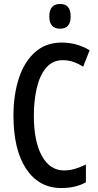

<svg xmlns="http://www.w3.org/2000/svg" viewBox="-20 -940 497 970"><path d="M297 -636Q246 -636 213.5 -598Q181 -560 166 -496Q151 -432 151 -356Q151 -226 191.5 -152.5Q232 -79 303 -79Q333 -79 360.5 -87.5Q388 -96 414 -109V-19Q362 10 290 10Q177 10 112.5 -86.5Q48 -183 48 -357Q48 -460 75 -543.5Q102 -627 156.5 -676Q211 -725 292 -725Q368 -725 433 -686L400 -603Q377 -618 351.5 -627Q326 -636 297 -636ZM284 -920Q337 -920 337 -857Q337 -795 284 -795Q229 -795 229 -857Q229 -920 284 -920Z"/></svg>

Font: Noto Sans ExtraCondensed Medium
Style: Regular
Weight: 500
Width: 2
Designer: Monotype Design Team
Foundry: Monotype Imaging Inc.
Version: Version 2.013; ttfautohint (v1.8.4.7-5d5b)